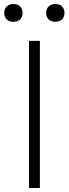

<svg xmlns="http://www.w3.org/2000/svg" viewBox="-20 -933 342 953"><path d="M124 -730H178V0H124ZM1 -869Q1 -889 13.5 -901Q26 -913 47 -913Q68 -913 80 -901Q92 -889 92 -869Q92 -849 80 -837Q68 -825 47 -825Q25 -825 13 -837Q1 -849 1 -869ZM209 -869Q209 -889 221.5 -901Q234 -913 255 -913Q276 -913 288 -901Q300 -889 300 -869Q300 -849 288 -837Q276 -825 255 -825Q233 -825 221 -837Q209 -849 209 -869Z"/></svg>

Font: Sora-SIA ExtraLight
Style: Regular
Weight: 200
Designer: Jonathan Barnbrook, Julián Moncada
Foundry: Barnbrook Fonts
Version: Version 2.000